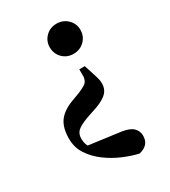

<svg xmlns="http://www.w3.org/2000/svg" viewBox="-190 -653 863 972"><g transform="rotate(-30 241.5 -167.0)"><path d="M298 -557Q336 -557 362 -531.5Q388 -506 388 -470Q388 -432 362 -406.5Q336 -381 298 -381Q260 -381 234.5 -406.5Q209 -432 209 -470Q209 -506 234.5 -531.5Q260 -557 298 -557ZM62 -20Q62 -84 88 -120Q114 -156 171 -178L222 -197Q257 -212 268.5 -222.5Q280 -233 283 -255V-299H315L328 -259Q337 -232 342 -214Q347 -196 347 -180Q347 -148 327 -127Q307 -106 262 -89L194 -66Q149 -49 132 -32.5Q115 -16 116 15Q117 45 134.5 69Q152 93 191 121L94 52L311 81Q357 88 376 107Q395 126 395 153Q395 182 379.5 199Q364 216 334 223Q294 214 246.5 194Q199 174 157 143Q115 112 88.5 71.5Q62 31 62 -20Z"/></g></svg>

Font: Noto Serif SC ExtraLight ExtraBold
Style: Regular
Weight: 800
Version: Version 2.002-H1;hotconv 1.1.0;makeotfexe 2.6.0